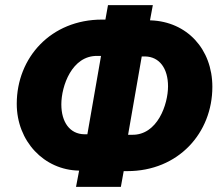

<svg xmlns="http://www.w3.org/2000/svg" viewBox="-20 -725 856 745"><path d="M275 0H449L460 -61H474C672 -61 804 -209 804 -388C804 -535 705 -641 565 -646H562L573 -705H399L389 -649H376C178 -649 45 -502 45 -322C45 -177 151 -65 287 -63ZM218 -320C218 -391 259 -510 358 -508H372L319 -204H307C251 -205 218 -251 218 -320ZM477 -202 530 -506H543C599 -505 632 -459 632 -390C632 -320 591 -200 492 -202Z"/></svg>

Font: Fixel Display 20240404 ExBold
Style: Italic
Weight: 800
Italic angle: -10°
Designer: AlfaBravo + MacPaw
Foundry: Kyrylo Tkachov, Marchela Mozhyna, Serhii Makarenko, Maria Weinstein, Zakhar Kryvoshyya
Version: Version 1.211;Glyphs 3.2 (3225)